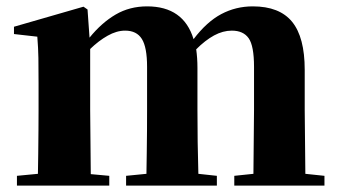

<svg xmlns="http://www.w3.org/2000/svg" viewBox="-20 -583 1065 603"><path d="M774.9 0H715.8V-30.8L775.9 -37.1L777.8 -237.8V-373Q777.8 -439 761 -462.9Q744.1 -486.8 708 -486.8Q680.2 -486.8 652.3 -471.7Q624.5 -456.5 596.2 -428.2Q598.1 -414.6 599.1 -400.1Q600.1 -385.7 600.1 -370.1V-237.8Q600.1 -193.8 600.8 -136.7Q601.6 -79.6 603 -37.1L661.1 -30.8V0H376V-30.8L439.9 -37.1Q440.4 -65.9 440.9 -101.8Q441.4 -137.7 441.7 -173.3Q441.9 -209 441.9 -237.8V-373Q441.9 -434.6 425.5 -460.7Q409.2 -486.8 373 -486.8Q346.2 -486.8 318.1 -470.9Q290 -455.1 263.2 -429.2V-237.8L265.1 -36.1L323.2 -30.8V0H33.2V-30.8L99.1 -37.1Q99.6 -66.4 100.1 -102.5Q100.6 -138.7 100.8 -174.3Q101.1 -210 101.1 -237.8V-321.8Q101.1 -370.6 100.6 -400.9Q100.1 -431.2 97.2 -467.8L23.9 -476.1V-499L242.2 -562L254.9 -553.2L261.2 -464.8Q299.3 -511.7 343.3 -537.4Q387.2 -563 441.9 -563Q556.6 -563 587.9 -460Q629.4 -514.6 675 -538.8Q720.7 -563 773.9 -563Q857.9 -563 897.5 -514.4Q937 -465.8 937 -363.8V-237.8L939 -37.1L999 -30.8V0Z"/></svg>

Font: Source Han Serif TW Heavy
Style: Regular
Weight: 900
Designer: Ryoko NISHIZUKA Ë•øÂ°öÊ∂ºÂ≠ê (kana & ideographs); Frank Grie√ühammer (Latin, Greek & Cyrillic); Wenlong ZHANG Âº†ÊñáÈæô 
Foundry: Adobe
Version: Version 2.003;hotconv 1.1.1;makeotfexe 2.6.0